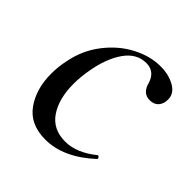

<svg xmlns="http://www.w3.org/2000/svg" viewBox="-123 -489 593 593"><g transform="rotate(45 173.0 -193.0)"><path d="M27 -144Q27 -174 33 -202Q44 -261 78.5 -306Q113 -351 159 -375Q205 -399 250 -399Q286 -399 312.5 -384Q339 -369 339 -343Q339 -324 329 -312.5Q319 -301 300 -301Q269 -301 260 -338Q248 -375 212 -375Q170 -375 142.5 -336Q115 -297 104 -234Q98 -201 98 -170Q98 -106 125 -66Q152 -26 206 -26Q255 -26 306 -67L308 -68Q311 -68 313.5 -64Q316 -60 314 -58Q237 13 158 13Q92 13 59.5 -32Q27 -77 27 -144Z"/></g></svg>

Font: Cormorant Garamond Medium
Style: Italic
Weight: 500
Italic angle: -10°
Designer: Christian Thalmann (Catharsis Fonts)
Foundry: Catharsis Fonts
Version: Version 4.000